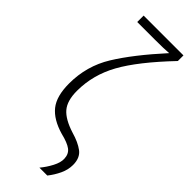

<svg xmlns="http://www.w3.org/2000/svg" viewBox="-309 -789 1016 1016"><g transform="rotate(45 199.0 -280.5)"><path d="M371 63Q371 10 337.5 -15Q304 -40 248 -56Q172 -80 140 -117.5Q108 -155 108 -229Q108 -348 168 -456.5Q228 -565 374 -718V-760H76V-712H210Q278 -712 312 -715Q184 -574 117.5 -466Q51 -358 51 -227Q51 -132 90 -83.5Q129 -35 212 -11Q266 2 290 20Q314 38 315 73Q316 100 298 134.5Q280 169 255 199H314Q338 169 354.5 134Q371 99 371 63Z"/></g></svg>

Font: Noto Sans UI SemiCondensed Light
Style: Regular
Weight: 300
Width: 4
Designer: Monotype Design Team
Foundry: Monotype Imaging Inc.
Version: Version 1.901